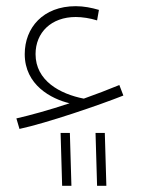

<svg xmlns="http://www.w3.org/2000/svg" viewBox="-20 -361 470 621"><path d="M43 56C131 37 301 -21 379 -52L366 -86C330 -71 290 -56 251 -42C174 -57 95 -100 95 -186C95 -256 146 -306 225 -306C246 -306 272 -302 294 -295L300 -329C276 -336 251 -341 225 -341C119 -341 60 -271 60 -186C60 -86 146 -41 205 -27C139 -5 77 12 33 22ZM294 240H324L319 69H289ZM181 240H211L206 69H176Z"/></svg>

Font: Noto Sans Arabic ExtLt
Style: Regular
Weight: 200
Designer: Monotype Design Team, Nadine Chahine, Nizar Qandah and Khaled Hosny
Foundry: Monotype Imaging Inc.
Version: Version 2.012